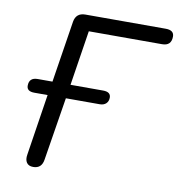

<svg xmlns="http://www.w3.org/2000/svg" viewBox="-80 -779 802 859"><g transform="rotate(10 321.0 -349.0)"><path d="M127 7Q106 7 97 -6.5Q88 -20 92 -43L135 -321H75Q40 -321 40 -347Q40 -384 79 -384H146L190 -664Q197 -705 239 -705H604Q642 -705 642 -676Q642 -634 600 -634H267L228 -384H376Q411 -384 411 -358Q411 -341 400.5 -331Q390 -321 372 -321H218L172 -35Q166 7 127 7Z"/></g></svg>

Font: Nunito
Style: Italic
Weight: 400
Italic angle: -9°
Designer: Vernon Adams
Foundry: Vernon Adams
Version: Version 3.601; ttfautohint (v1.8.2.53-6de2)